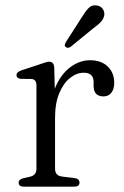

<svg xmlns="http://www.w3.org/2000/svg" viewBox="-20 -702 466 722"><path d="M184 -447 186 -368Q206 -419.5 242 -447.5Q278 -475.5 318.5 -475.5Q360.5 -475.5 385 -452Q409.5 -428.5 409.5 -390.5Q409.5 -366.5 398.5 -353Q387.5 -339.5 369.5 -339.5Q332 -339.5 332 -379V-394Q332 -428.5 294.5 -428.5Q268.5 -428.5 243.8 -409.2Q219 -390 203 -352Q187 -314 187 -258V-67.5Q187 -41 214 -38L259 -32.5Q279 -30 279 -15.5Q279 0 258.5 0H70Q50 0 50 -15.5Q50 -27 68 -32L93 -37.5Q117 -43 117 -67.5V-381Q117 -403.5 98.5 -405L58.5 -405.5Q42 -407.5 42 -419.5Q42 -431 60.5 -437.5L129 -460Q141.5 -464.5 150.2 -467.2Q159 -470 164.5 -470Q183 -470 184 -447ZM286.5 -635.5Q300.5 -658.5 313 -671.5Q325.5 -684.5 343.5 -681.5Q358.5 -679.5 366.2 -668.5Q374 -657.5 372 -644.5Q369.5 -630.5 359 -619.2Q348.5 -608 332 -596.5L245 -525.5Q234 -519 227 -525.5Q222.5 -529 223.8 -534Q225 -539 228 -544Z"/></svg>

Font: Fraunces 9pt S050 Light
Style: Regular
Weight: 300
Version: Version 1.000; ttfautohint (v1.8.3)